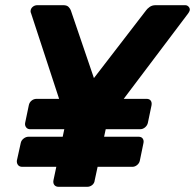

<svg xmlns="http://www.w3.org/2000/svg" viewBox="-20 -720 752 740"><path d="M206 0Q195 0 189.5 -7Q184 -14 186 -25L235 -256L100 -668Q97 -674 98 -679Q99 -688 106.5 -694Q114 -700 124 -700H224Q238 -700 244.5 -693Q251 -686 253 -680L342 -419L543 -680Q547 -686 556.5 -693Q566 -700 580 -700H694Q702 -700 707.5 -693.5Q713 -687 711 -679Q710 -676 708.5 -673.5Q707 -671 705 -668L395 -257L345 -25Q344 -14 335.5 -7Q327 0 316 0ZM66 -77Q55 -77 49.5 -84Q44 -91 45 -101L60 -169Q62 -179 71 -186Q80 -193 90 -193H514Q525 -193 530 -186Q535 -179 533 -169L519 -101Q517 -91 508.5 -84Q500 -77 490 -77ZM96 -222Q86 -222 80.5 -229.5Q75 -237 77 -247L91 -314Q93 -325 101.5 -332Q110 -339 121 -339H545Q556 -339 561 -332Q566 -325 564 -314L550 -247Q548 -237 539.5 -229.5Q531 -222 520 -222Z"/></svg>

Font: Rubik SemiBold
Style: Italic
Weight: 600
Italic angle: -12°
Designer: Hubert and Fischer
Foundry: Hubert and Fischer
Version: Version 2.300;gftools[0.9.30]